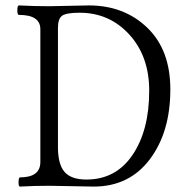

<svg xmlns="http://www.w3.org/2000/svg" viewBox="-20 -686 691 709"><path d="M54 3Q48 3 48.5 -14Q49 -31 54 -31Q129 -31 129 -88V-578Q129 -631 50 -631Q44 -631 44 -648.5Q44 -666 50 -666Q106 -663 162 -663Q186 -663 234.5 -664.5Q283 -666 308 -666Q438 -666 523.5 -584Q609 -502 609 -356Q609 -198 533 -97.5Q457 3 326 3Q299 3 244.5 1.5Q190 0 162 0Q106 0 54 3ZM299 -23Q408 -23 469.5 -114Q531 -205 531 -351Q531 -478 457.5 -558.5Q384 -639 274 -639Q225 -639 209.5 -628Q194 -617 194 -583V-143Q194 -79 218.5 -51Q243 -23 299 -23Z"/></svg>

Font: Junicode Cond Light
Style: Regular
Weight: 300
Width: 3
Designer: Peter S. Baker
Version: Version 2.201